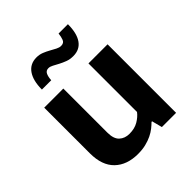

<svg xmlns="http://www.w3.org/2000/svg" viewBox="-192 -810 945 945"><g transform="rotate(-45 280.5 -337.0)"><path d="M368 -477H501V0H402L388 -54H384Q373 -43 358.5 -31.5Q344 -20 324.5 -10.5Q305 -1 280.5 5Q256 11 226 11Q149 11 104.5 -32Q60 -75 60 -159V-477H193V-170Q193 -127 213.5 -108Q234 -89 266 -89Q302 -89 327.5 -104Q353 -119 368 -139ZM115 -548Q115 -610 139 -644.5Q163 -679 208 -679Q228 -679 245.5 -672Q263 -665 279 -656Q295 -647 308.5 -640Q322 -633 334 -633Q354 -633 360 -649Q366 -665 368 -685H433Q433 -622 409.5 -588.5Q386 -555 341 -555Q318 -555 299.5 -562Q281 -569 265 -577.5Q249 -586 236 -593Q223 -600 212 -600Q195 -600 188 -585.5Q181 -571 180 -548Z"/></g></svg>

Font: Mukta Vaani
Style: Bold
Weight: 700
Designer: Noopur Datye, Girish Dalvi, Yashodeep Gholap, Pallavi Karambelkar
Foundry: Ek Type
Version: Version 2.538;PS 1.000;hotconv 16.6.51;makeotf.lib2.5.65220;